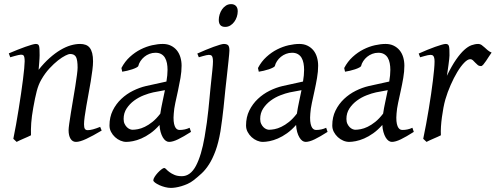

<svg xmlns="http://www.w3.org/2000/svg" viewBox="-20 -671 2414 935"><path d="M475.1 -35.2Q430.7 -8.8 399.7 5.6Q368.7 20 350.1 20Q333 20 323.5 4.6Q314 -10.7 314 -37.1Q314 -45.9 317.1 -68.6Q320.3 -91.3 325.2 -121.6Q330.1 -151.9 335.9 -186Q341.8 -220.2 346.7 -251Q351.6 -281.7 354.7 -306.2Q357.9 -330.6 357.9 -341.8Q357.9 -378.9 350.1 -393.6Q342.3 -408.2 320.8 -408.2Q314.5 -408.2 298.6 -400.4Q282.7 -392.6 262.7 -377Q242.7 -361.3 220.9 -337.9Q199.2 -314.5 181.2 -283.2Q167.5 -259.8 158.9 -227.1Q150.4 -194.3 142.1 -147Q134.3 -103.5 132.1 -72.3Q129.9 -41 130.9 -12.2Q124.5 -8.8 115 -4.6Q105.5 -0.5 95.5 3.9Q85.4 8.3 76.2 12.5Q66.9 16.6 61 20L44.9 4.9Q51.8 -27.3 58.3 -64.9Q64.9 -102.5 71 -140.4Q77.1 -178.2 82.5 -215.1Q87.9 -252 91.8 -283Q95.7 -314 97.9 -337.4Q100.1 -360.8 100.1 -372.1Q100.1 -383.3 98.9 -389.9Q97.7 -396.5 95.5 -399.7Q93.3 -402.8 89.8 -403.8Q86.4 -404.8 82 -404.8Q77.6 -404.8 69.1 -402.8Q60.5 -400.9 51.8 -398.4Q41.5 -395.5 29.8 -392.1L22.9 -411.1Q43.5 -419.9 64.2 -428.2Q85 -436.5 103 -442.9Q121.1 -449.2 134.5 -453.1Q147.9 -457 153.8 -457Q160.6 -457 164.6 -454.8Q168.5 -452.6 170.2 -446.8Q171.9 -440.9 172.4 -430.2Q172.9 -419.4 172.9 -401.9Q172.9 -396.5 172.4 -387.2Q171.9 -377.9 171.1 -367.4Q170.4 -356.9 169.4 -346.9Q168.5 -336.9 168 -331.1Q194.3 -364.3 221.2 -388.2Q248 -412.1 273.9 -427.5Q299.8 -442.9 324 -450Q348.1 -457 370.1 -457Q385.3 -457 397.2 -452.6Q409.2 -448.2 417 -438.2Q424.8 -428.2 429 -411.9Q433.1 -395.5 433.1 -372.1Q433.1 -355 429.9 -329.6Q426.8 -304.2 421.9 -274.7Q417 -245.1 411.1 -213.9Q405.3 -182.6 400.4 -154.3Q395.5 -126 392.3 -102.8Q389.2 -79.6 389.2 -65.9Q389.2 -49.3 393.6 -43.2Q397.9 -37.1 406.7 -37.1Q418 -37.1 432.6 -41Q447.3 -44.9 467.8 -53.2Z M760.7 -117.7Q764.6 -144.5 771 -173.6Q777.3 -202.6 783.2 -231.9L726.1 -221.2Q705.6 -216.8 680.4 -207Q655.3 -197.3 633.3 -181.2Q611.3 -165 596.7 -142.8Q582 -120.6 582 -91.8Q582 -77.6 586.9 -67.6Q591.8 -57.6 598.4 -51.3Q605 -44.9 612.3 -42Q619.6 -39.1 625 -39.1Q636.2 -39.1 651.9 -42Q667.5 -44.9 685.3 -53.5Q703.1 -62 722.4 -77.4Q741.7 -92.8 760.7 -117.7ZM910.2 -28.8Q873.5 -5.4 847.4 7.3Q821.3 20 803.2 20Q794.9 20 787.1 14.4Q779.3 8.8 772.9 -2Q766.6 -12.7 762.2 -28.1Q757.8 -43.5 756.8 -62.5Q735.4 -38.1 712.6 -22Q689.9 -5.9 668.2 3.4Q646.5 12.7 627.4 16.4Q608.4 20 595.2 20Q581.1 20 566.7 13.9Q552.2 7.8 540.3 -3.2Q528.3 -14.2 520.8 -28.6Q513.2 -43 513.2 -60.1Q513.2 -100.6 529.1 -132.8Q544.9 -165 570.6 -189.2Q596.2 -213.4 627.7 -229Q659.2 -244.6 690.9 -252L790.5 -273.9Q795.9 -305.2 795.9 -331.1Q795.9 -348.1 793 -363.3Q790 -378.4 783.4 -389.6Q776.9 -400.9 765.4 -407.5Q753.9 -414.1 737.3 -414.1Q721.7 -414.1 707.8 -408.7Q693.8 -403.3 682.9 -394.3Q671.9 -385.3 664.1 -373.5Q656.2 -361.8 653.3 -349.1Q652.3 -346.2 644 -341.8Q635.7 -337.4 624 -333.5Q612.3 -329.6 598.9 -326.4Q585.4 -323.2 575.2 -321.8L571.3 -339.8Q587.9 -371.6 612.5 -394Q637.2 -416.5 664.8 -430.4Q692.4 -444.3 720.7 -450.7Q749 -457 772.9 -457Q794.9 -457 812 -448.7Q829.1 -440.4 840.8 -426.3Q852.5 -412.1 858.4 -392.6Q864.3 -373 864.3 -351.1Q864.3 -322.8 858.9 -291.5Q853.5 -260.3 846.7 -229.2Q839.8 -198.2 833.7 -169.7Q827.6 -141.1 826.2 -118.2Q824.2 -96.7 825.7 -81.5Q827.1 -66.4 831.1 -56.6Q835 -46.9 840.8 -42.5Q846.7 -38.1 854 -38.1Q867.7 -38.1 879.9 -40.8Q892.1 -43.5 903.3 -48.8Z M1097.2 -424.8Q1097.2 -419.4 1095.9 -406Q1094.7 -392.6 1092.8 -374.5Q1090.8 -356.4 1088.6 -335.7Q1086.4 -314.9 1084.2 -295.2Q1082 -275.4 1080.1 -258.5Q1078.1 -241.7 1077.1 -231Q1075.2 -213.9 1073.2 -192.1Q1071.3 -170.4 1068.4 -145Q1065.4 -119.6 1062 -91.1Q1058.6 -62.5 1053.7 -32.2Q1043.9 24.9 1029.5 63.7Q1015.1 102.5 998 129.2Q981 155.8 961.7 173.6Q942.4 191.4 922.4 207Q909.2 217.3 893.6 224.4Q877.9 231.4 862.8 235.8Q847.7 240.2 834.5 242.2Q821.3 244.1 812.5 244.1Q798.8 244.1 783.7 240.2Q768.6 236.3 755.9 230.5Q743.2 224.6 734.9 218.3Q726.6 211.9 726.6 207Q726.6 200.7 732.9 190.4Q739.3 180.2 748 170.7Q756.8 161.1 765.9 154.1Q774.9 147 779.8 147Q783.7 147 789.6 153.3Q795.4 159.7 805.2 167Q814.9 174.3 829.6 180.7Q844.2 187 865.7 187Q907.2 187 934.1 136.7Q960.9 86.4 976.6 -5.4Q982.9 -41.5 987.3 -74.2Q991.7 -106.9 994.6 -134.8Q997.6 -162.6 999.5 -184.3Q1001.5 -206.1 1002.9 -220.2Q1003.4 -228 1004.9 -241Q1006.3 -253.9 1007.8 -268.8Q1009.3 -283.7 1011 -299.6Q1012.7 -315.4 1014.2 -329.6Q1015.6 -343.8 1016.4 -354.7Q1017.1 -365.7 1017.1 -371.1Q1017.1 -382.3 1015.6 -388.9Q1014.2 -395.5 1011.5 -398.7Q1008.8 -401.9 1005.1 -402.8Q1001.5 -403.8 997.1 -403.8Q992.7 -403.8 984.6 -402.1Q976.6 -400.4 968.3 -397.9Q959 -395.5 948.2 -392.1L940.9 -410.2Q961.4 -419.4 981.9 -428Q1002.4 -436.5 1020 -442.9Q1037.6 -449.2 1050.8 -453.1Q1064 -457 1069.8 -457Q1083.5 -457 1090.3 -451.2Q1097.2 -445.3 1097.2 -424.8ZM1137.7 -616.2Q1137.7 -602.5 1133.3 -589.1Q1128.9 -575.7 1120.8 -564.7Q1112.8 -553.7 1101.6 -546.9Q1090.3 -540 1076.7 -540Q1045.4 -540 1045.4 -574.2Q1045.4 -587.4 1049.6 -600.8Q1053.7 -614.3 1061.5 -625.5Q1069.3 -636.7 1080.3 -643.8Q1091.3 -650.9 1105.5 -650.9Q1120.6 -650.9 1129.2 -641.8Q1137.7 -632.8 1137.7 -616.2Z M1425.8 -117.7Q1429.7 -144.5 1436 -173.6Q1442.4 -202.6 1448.2 -231.9L1391.1 -221.2Q1370.6 -216.8 1345.5 -207Q1320.3 -197.3 1298.3 -181.2Q1276.4 -165 1261.7 -142.8Q1247.1 -120.6 1247.1 -91.8Q1247.1 -77.6 1252 -67.6Q1256.8 -57.6 1263.4 -51.3Q1270 -44.9 1277.3 -42Q1284.7 -39.1 1290 -39.1Q1301.3 -39.1 1316.9 -42Q1332.5 -44.9 1350.3 -53.5Q1368.2 -62 1387.5 -77.4Q1406.7 -92.8 1425.8 -117.7ZM1575.2 -28.8Q1538.6 -5.4 1512.5 7.3Q1486.3 20 1468.3 20Q1460 20 1452.1 14.4Q1444.3 8.8 1438 -2Q1431.6 -12.7 1427.2 -28.1Q1422.9 -43.5 1421.9 -62.5Q1400.4 -38.1 1377.7 -22Q1355 -5.9 1333.3 3.4Q1311.5 12.7 1292.5 16.4Q1273.4 20 1260.3 20Q1246.1 20 1231.7 13.9Q1217.3 7.8 1205.3 -3.2Q1193.4 -14.2 1185.8 -28.6Q1178.2 -43 1178.2 -60.1Q1178.2 -100.6 1194.1 -132.8Q1210 -165 1235.6 -189.2Q1261.2 -213.4 1292.7 -229Q1324.2 -244.6 1356 -252L1455.6 -273.9Q1460.9 -305.2 1460.9 -331.1Q1460.9 -348.1 1458 -363.3Q1455.1 -378.4 1448.5 -389.6Q1441.9 -400.9 1430.4 -407.5Q1418.9 -414.1 1402.3 -414.1Q1386.7 -414.1 1372.8 -408.7Q1358.9 -403.3 1347.9 -394.3Q1336.9 -385.3 1329.1 -373.5Q1321.3 -361.8 1318.4 -349.1Q1317.4 -346.2 1309.1 -341.8Q1300.8 -337.4 1289.1 -333.5Q1277.3 -329.6 1263.9 -326.4Q1250.5 -323.2 1240.2 -321.8L1236.3 -339.8Q1252.9 -371.6 1277.6 -394Q1302.2 -416.5 1329.8 -430.4Q1357.4 -444.3 1385.7 -450.7Q1414.1 -457 1438 -457Q1460 -457 1477.1 -448.7Q1494.1 -440.4 1505.9 -426.3Q1517.6 -412.1 1523.4 -392.6Q1529.3 -373 1529.3 -351.1Q1529.3 -322.8 1523.9 -291.5Q1518.6 -260.3 1511.7 -229.2Q1504.9 -198.2 1498.8 -169.7Q1492.7 -141.1 1491.2 -118.2Q1489.3 -96.7 1490.7 -81.5Q1492.2 -66.4 1496.1 -56.6Q1500 -46.9 1505.9 -42.5Q1511.7 -38.1 1519 -38.1Q1532.7 -38.1 1544.9 -40.8Q1557.1 -43.5 1568.4 -48.8Z M1845.7 -117.7Q1849.6 -144.5 1856 -173.6Q1862.3 -202.6 1868.2 -231.9L1811 -221.2Q1790.5 -216.8 1765.4 -207Q1740.2 -197.3 1718.3 -181.2Q1696.3 -165 1681.6 -142.8Q1667 -120.6 1667 -91.8Q1667 -77.6 1671.9 -67.6Q1676.8 -57.6 1683.3 -51.3Q1689.9 -44.9 1697.3 -42Q1704.6 -39.1 1710 -39.1Q1721.2 -39.1 1736.8 -42Q1752.4 -44.9 1770.3 -53.5Q1788.1 -62 1807.4 -77.4Q1826.7 -92.8 1845.7 -117.7ZM1995.1 -28.8Q1958.5 -5.4 1932.4 7.3Q1906.2 20 1888.2 20Q1879.9 20 1872.1 14.4Q1864.3 8.8 1857.9 -2Q1851.6 -12.7 1847.2 -28.1Q1842.8 -43.5 1841.8 -62.5Q1820.3 -38.1 1797.6 -22Q1774.9 -5.9 1753.2 3.4Q1731.4 12.7 1712.4 16.4Q1693.4 20 1680.2 20Q1666 20 1651.6 13.9Q1637.2 7.8 1625.2 -3.2Q1613.3 -14.2 1605.7 -28.6Q1598.1 -43 1598.1 -60.1Q1598.1 -100.6 1614 -132.8Q1629.9 -165 1655.5 -189.2Q1681.2 -213.4 1712.6 -229Q1744.1 -244.6 1775.9 -252L1875.5 -273.9Q1880.9 -305.2 1880.9 -331.1Q1880.9 -348.1 1877.9 -363.3Q1875 -378.4 1868.4 -389.6Q1861.8 -400.9 1850.3 -407.5Q1838.9 -414.1 1822.3 -414.1Q1806.6 -414.1 1792.7 -408.7Q1778.8 -403.3 1767.8 -394.3Q1756.8 -385.3 1749 -373.5Q1741.2 -361.8 1738.3 -349.1Q1737.3 -346.2 1729 -341.8Q1720.7 -337.4 1709 -333.5Q1697.3 -329.6 1683.8 -326.4Q1670.4 -323.2 1660.2 -321.8L1656.2 -339.8Q1672.9 -371.6 1697.5 -394Q1722.2 -416.5 1749.8 -430.4Q1777.3 -444.3 1805.7 -450.7Q1834 -457 1857.9 -457Q1879.9 -457 1897 -448.7Q1914.1 -440.4 1925.8 -426.3Q1937.5 -412.1 1943.4 -392.6Q1949.2 -373 1949.2 -351.1Q1949.2 -322.8 1943.8 -291.5Q1938.5 -260.3 1931.6 -229.2Q1924.8 -198.2 1918.7 -169.7Q1912.6 -141.1 1911.1 -118.2Q1909.2 -96.7 1910.6 -81.5Q1912.1 -66.4 1916 -56.6Q1919.9 -46.9 1925.8 -42.5Q1931.6 -38.1 1939 -38.1Q1952.6 -38.1 1964.8 -40.8Q1977.1 -43.5 1988.3 -48.8Z M2374 -415Q2368.2 -407.2 2361.1 -396Q2354 -384.8 2346.9 -374.3Q2339.8 -363.8 2333.5 -356.4Q2327.1 -349.1 2322.3 -349.1Q2313 -349.1 2306.4 -354.5Q2299.8 -359.9 2294.2 -366Q2288.6 -372.1 2283 -377.4Q2277.3 -382.8 2270 -382.8Q2257.3 -382.8 2240.5 -365.5Q2223.6 -348.1 2206.8 -320.1Q2189.9 -292 2174.6 -257.1Q2159.2 -222.2 2148.9 -187Q2143.6 -168.5 2139.4 -146.2Q2135.3 -124 2132.1 -100.6Q2128.9 -77.1 2127.4 -54.4Q2126 -31.7 2127 -12.2Q2120.6 -8.8 2111.1 -4.6Q2101.6 -0.5 2091.6 3.9Q2081.5 8.3 2072.3 12.5Q2063 16.6 2057.1 20L2041 4.9Q2048.3 -29.8 2055.2 -66.9Q2062 -104 2068.1 -140.9Q2074.2 -177.7 2079.3 -212.9Q2084.5 -248 2088.1 -278.3Q2091.8 -308.6 2094 -332.5Q2096.2 -356.4 2096.2 -371.1Q2096.2 -382.3 2094.5 -388.9Q2092.8 -395.5 2090.1 -398.7Q2087.4 -401.9 2083.7 -402.8Q2080.1 -403.8 2076.2 -403.8Q2071.3 -403.8 2063 -402.1Q2054.7 -400.4 2046.4 -397.9Q2036.6 -395.5 2025.9 -392.1L2019 -410.2Q2039.6 -419.4 2060.3 -428Q2081.1 -436.5 2099.1 -442.9Q2117.2 -449.2 2130.6 -453.1Q2144 -457 2149.9 -457Q2156.7 -457 2160.6 -454.6Q2164.6 -452.1 2166.3 -446Q2168 -439.9 2168.5 -429Q2168.9 -418 2168.9 -400.9Q2168.9 -395.5 2167.5 -382.8Q2166 -370.1 2164.1 -355.2Q2162.1 -340.3 2159.9 -325.7Q2157.7 -311 2156.2 -301.8Q2179.7 -350.1 2200.7 -380.4Q2221.7 -410.6 2240.5 -427.7Q2259.3 -444.8 2276.4 -450.9Q2293.5 -457 2309.1 -457Q2317.9 -457 2325 -452.1Q2332 -447.3 2339.4 -440.4Q2346.7 -433.6 2355 -426.5Q2363.3 -419.4 2374 -415Z"/></svg>

Font: Gentium Plus Phon
Style: Italic
Weight: 400
Italic angle: -8°
Designer: J. Victor Gaultney, Annie Olsen, Iska Routamaa, Becca Hirsbrunner
Foundry: SIL International
Version: Version 5.000